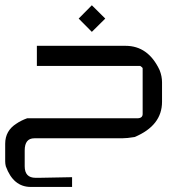

<svg xmlns="http://www.w3.org/2000/svg" viewBox="-20 -533 693 740"><path d="M334 -410.2 283.2 -461.4 334 -512.7 385.7 -461.4ZM122.1 -356.4H463.9Q551.3 -356.4 595.2 -262.7Q604.5 -239.3 604.5 -215.8V-140.6Q604.5 -49.3 499 -4.9Q469.7 0 450.2 0H112.3Q75.2 0 75.2 46.9V107.9Q75.2 152.3 117.2 152.3H131.3L257.8 149.9V187.5H98.6Q31.2 187.5 2.4 107.9Q0 98.6 0 88.9V21Q0 -29.3 43.5 -56.6Q60.5 -68.4 84.5 -77.1H508.8Q529.8 -77.1 529.8 -93.8V-269.5Q529.8 -272.9 520.5 -278.8H122.1Z"/></svg>

Font: Kadhim
Style: Regular
Weight: 400
Designer: Developer/ Husham Jawad
Version: Version 1.00;December 29, 2020;FontCreator 13.0.0.2683 32-bi